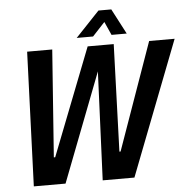

<svg xmlns="http://www.w3.org/2000/svg" viewBox="-58 -925 976 983"><g transform="rotate(-5 430.0 -434.0)"><path d="M860 -690 593 0H430L454 -558L239 0H76L102 -690H231L191 -139H198L413 -690H547L528 -139H534L729 -690ZM484 -868H550L618 -738H540L509 -807L445 -738H361Z"/></g></svg>

Font: Decalotype SemiBold Italic
Style: Regular
Weight: 600
Italic angle: -12°
Designer: Alfredo Marco Pradil
Foundry: Alfredo Marco Pradil
Version: Version 1.0